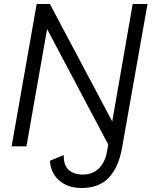

<svg xmlns="http://www.w3.org/2000/svg" viewBox="-20 -730 757 958"><path d="M387 208Q319 208 276 171Q233 134 229 72L298 44Q297 94 322.5 117.5Q348 141 393 141Q443 141 474 109.5Q505 78 514 26L520 -9L215 -585L112 0H38L163 -710H229L540 -124L642 -710H716L588 13Q570 108 521.5 158Q473 208 387 208Z"/></svg>

Font: Livvic
Style: Italic
Weight: 400
Italic angle: -10°
Designer: Jacques Le Bailly, Baron von Fonthausen
Version: Version 1.001; ttfautohint (v1.8.2)